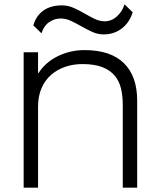

<svg xmlns="http://www.w3.org/2000/svg" viewBox="-20 -873 743 893"><path d="M597 -816Q583 -769 547 -741Q511 -713 462 -713Q435 -713 409.5 -724.5Q384 -736 359.5 -750Q335 -764 311 -775.5Q287 -787 262 -787Q233 -787 208 -769.5Q183 -752 173 -718L135 -755Q148 -800 182 -824Q216 -848 268 -848Q296 -848 322 -836.5Q348 -825 372 -811Q396 -797 419.5 -785.5Q443 -774 467 -774Q499 -774 524.5 -797.5Q550 -821 559 -853ZM618 -405V0H551V-385Q551 -426 543 -460.5Q535 -495 514 -520.5Q493 -546 456.5 -560.5Q420 -575 363 -575Q321 -575 284 -562.5Q247 -550 218.5 -525.5Q190 -501 173.5 -463.5Q157 -426 157 -376V0H90V-630H157V-533H159Q192 -584 249.5 -612Q307 -640 373 -640Q494 -640 556 -579.5Q618 -519 618 -405Z"/></svg>

Font: TypoPRO Sinkin Sans
Style: 300 Light
Weight: 300
Designer: Keith Bates
Foundry: K-Type
Version: Sinkin Sans (version 1.0)  by Keith Bates   •   © 2014   www